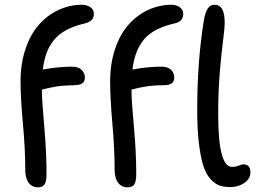

<svg xmlns="http://www.w3.org/2000/svg" viewBox="-20 -780 1087 812"><path d="M141.1 12.2Q115.2 12.2 101.1 -7.1Q86.9 -26.4 86.9 -62Q86.9 -148.9 76.9 -256.8Q66.9 -364.7 66.9 -436Q66.9 -511.2 87.9 -573.2Q108.9 -635.3 144.5 -675.5Q180.2 -715.8 227.3 -737.8Q274.4 -759.8 327.1 -759.8Q346.7 -759.8 361.8 -749.8Q377 -739.7 377 -721.2Q377 -689.9 339.8 -681.2Q293.9 -670.9 261.2 -653.3Q228.5 -635.7 208 -610.6Q187.5 -585.4 176.8 -555.4Q166 -525.4 161.1 -485.8Q225.1 -498 284.2 -498Q310.5 -498 324.7 -485.1Q338.9 -472.2 338.9 -451.2Q338.9 -421.4 299.8 -419.9Q276.4 -419.4 256.3 -418.2Q236.3 -417 220 -414.3Q203.6 -411.6 195.3 -409.9Q187 -408.2 172.9 -404.8Q158.7 -401.4 157.2 -400.9V-395Q157.2 -357.9 167 -247.1Q176.8 -136.2 176.8 -43.9Q176.8 -12.2 168.2 0Q159.7 12.2 141.1 12.2ZM520 12.2Q494.1 12.2 479.5 -7.1Q464.8 -26.4 464.8 -62Q464.8 -148.9 455.3 -256.8Q445.8 -364.7 445.8 -436Q445.8 -511.2 466.8 -573.2Q487.8 -635.3 523.4 -675.5Q559.1 -715.8 606.2 -737.8Q653.3 -759.8 706.1 -759.8Q724.6 -759.8 739.7 -749.8Q754.9 -739.7 754.9 -721.2Q754.9 -689.5 719.2 -681.2Q629.4 -661.1 589.6 -614Q549.8 -566.9 540 -485.8Q602.5 -498 663.1 -498Q689.5 -498 703.1 -485.1Q716.8 -472.2 716.8 -451.2Q716.8 -421.4 678.2 -419.9Q658.2 -419.9 640.1 -418.7Q622.1 -417.5 610.1 -416Q598.1 -414.6 584.7 -412.1Q571.3 -409.7 565.4 -408.2Q559.6 -406.7 548.8 -404.1Q538.1 -401.4 536.1 -400.9V-395Q536.1 -357.9 546.1 -247.1Q556.2 -136.2 556.2 -43.9Q556.2 -12.2 547.6 0Q539.1 12.2 520 12.2ZM955.1 11.2Q929.2 11.2 910.4 5.4Q891.6 -0.5 872.3 -20.5Q853 -40.5 841.1 -75.4Q829.1 -110.4 821.5 -171.1Q814 -231.9 814 -316.9Q814 -517.6 841.8 -691.9Q848.1 -729 858.9 -744.4Q869.6 -759.8 887.2 -759.8Q930.2 -759.8 930.2 -686Q930.2 -658.7 923.3 -607.7Q916.5 -556.6 909.7 -476.1Q902.8 -395.5 902.8 -296.9Q902.8 -74.2 960.9 -74.2Q976.6 -74.2 989.7 -79.6Q1002.9 -85 1008.8 -85Q1039.1 -85 1039.1 -50.8Q1039.1 -24.4 1013.7 -6.6Q988.3 11.2 955.1 11.2Z"/></svg>

Font: Shantell Sans Normal
Style: Regular
Weight: 400
Designer: Stephen Nixon, Anya Danilova, Shantell Martin
Foundry: Arrow Type
Version: Version 1.006;[559af2be0]